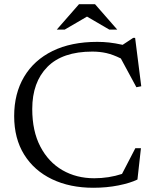

<svg xmlns="http://www.w3.org/2000/svg" viewBox="-20 -878 730 908"><path d="M425.5 -35Q494.5 -35 557 -55.5L620 -177H646.5L630 -29Q596.5 -12.5 540.5 -1.2Q484.5 10 421.5 10Q310.5 10 226 -30.5Q141.5 -71 94.2 -147Q47 -223 47 -329Q47 -435.5 93.8 -514.5Q140.5 -593.5 228.5 -636.8Q316.5 -680 440 -680Q468.5 -680 496 -677Q523.5 -674 560 -666L610 -699H619L648 -470L625 -465.5L551.5 -601.5Q514 -620 483 -627Q452 -634 416.5 -634Q275.5 -634 204 -561.5Q132.5 -489 132.5 -362.5Q132.5 -258 170.8 -184.8Q209 -111.5 275.2 -73.2Q341.5 -35 425.5 -35ZM497 -738 391.5 -799.5 286 -738H248.5L353.5 -858H429.5L534.5 -738Z"/></svg>

Font: Newsreader Text
Style: Regular
Weight: 400
Designer: Hugues Gentile
Foundry: Production Type
Version: Version 1.002